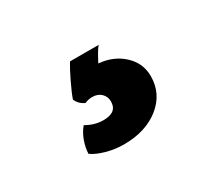

<svg xmlns="http://www.w3.org/2000/svg" viewBox="-60 -117 517 458"><g transform="rotate(-30 199.0 112.0)"><path d="M121 77Q126.5 61 138.8 35.5Q151 10 160.5 -5.5H239.5Q234 1 227.2 12.8Q220.5 24.5 216.5 32.5Q257 36 283.5 60.8Q310 85.5 310 121Q310 169.5 271.8 200Q233.5 230.5 173.5 230.5Q149 230.5 125.2 223.8Q101.5 217 88.5 207.5Q89 191 95.5 173Q102 155 113 142.5Q121.5 148 134 152Q146.5 156 160 156Q197.5 156 197.5 126Q197.5 112.5 188.2 103.5Q179 94.5 163.5 94.5Q157.5 94.5 152.5 95.8Q147.5 97 143 99Q127.5 92 121 77Z"/></g></svg>

Font: Signika Negative SC
Style: Bold
Weight: 700
Designer: Anna Giedryś
Foundry: Anna Giedryś
Version: Version 2.000; ttfautohint (v1.8.3) -l 8 -r 50 -G 200 -x 9 -